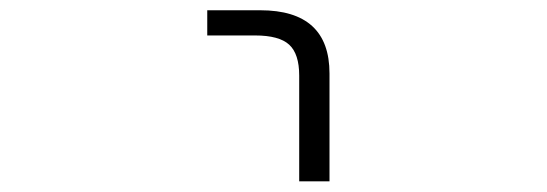

<svg xmlns="http://www.w3.org/2000/svg" viewBox="-20 -542 1040 365"><path d="M374 -474.6V-522.5H474.6Q606.4 -522.5 606.4 -402.3V-197.3H548.8V-398.4Q548.8 -439.5 529.8 -457Q510.7 -474.6 464.8 -474.6Z"/></svg>

Font: Gen Shin Gothic Monospace Light
Style: Regular
Weight: 300
Designer: [Source Han Sans]
Ryoko NISHIZUKA  (kana & ideographs); Paul D. Hunt (Latin, Greek & Cyrillic); Wenlong ZHANG  (bopomofo
Version: Version 1.002.20150607